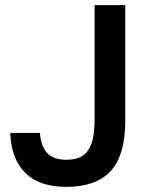

<svg xmlns="http://www.w3.org/2000/svg" viewBox="-20 -720 600 751"><path d="M20 -200H136Q140 -147 165 -121Q190 -95 240 -95Q278 -95 301.5 -109.5Q325 -124 337.5 -158Q350 -192 350 -250V-700H470V-250Q470 -112 412.5 -50.5Q355 11 240 11Q134 11 79 -43.5Q24 -98 20 -200Z"/></svg>

Font: .
Style: 
Weight: 500
Designer: A.Korolkova, Vitaly Kuzmin
Foundry: ParaType Ltd
Version: Version 1.000; Glyphs 3.2, build 3192.0